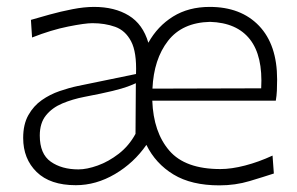

<svg xmlns="http://www.w3.org/2000/svg" viewBox="-20 -540 882 570"><path d="M631.3 10.3Q548.3 10.3 495.1 -22Q441.9 -54.2 414.6 -109.9Q377.4 -56.2 321.3 -23.2Q265.1 9.8 205.1 9.8Q128.9 9.8 88.9 -29.3Q48.8 -68.4 48.8 -130.4Q48.8 -170.9 64.2 -198.2Q79.6 -225.6 104 -242.7Q128.4 -259.8 156.7 -269.5Q185.1 -279.3 210.9 -284.7L383.8 -320.3Q386.2 -385.3 369.1 -417.5Q352.1 -449.7 321.8 -460.4Q291.5 -471.2 254.4 -471.2Q232.4 -471.2 182.4 -461.2Q132.3 -451.2 75.2 -428.7L71.8 -481Q94.7 -487.8 127.4 -496.8Q160.2 -505.9 195.1 -512.7Q230 -519.5 259.3 -519.5Q320.3 -519.5 362.3 -493.9Q404.3 -468.3 420.4 -413.1Q447.8 -462.4 493.9 -491Q540 -519.5 602.5 -519.5Q695.3 -519.5 749 -463.4Q802.7 -407.2 802.7 -304.2Q802.7 -286.1 802 -271Q801.3 -255.9 798.8 -241.2H432.1Q435.5 -147.5 482.7 -92.8Q529.8 -38.1 634.3 -38.1Q667 -38.1 707.5 -48.6Q748 -59.1 789.1 -78.1L793 -24.9Q763.2 -15.1 720.9 -2.4Q678.7 10.3 631.3 10.3ZM755.4 -277.8Q760.7 -374 721.9 -423.3Q683.1 -472.7 603.5 -475.1Q521 -473.1 478.8 -418.7Q436.5 -364.3 432.6 -276.9ZM212.9 -37.1Q237.8 -37.1 270 -48.6Q302.2 -60.1 332.5 -83.5Q362.8 -106.9 382.3 -142.6L383.3 -293Q374 -288.6 358.9 -283Q343.8 -277.3 314 -270Q284.2 -262.7 230.5 -252.4Q195.3 -245.6 165 -232.9Q134.8 -220.2 116.5 -197.5Q98.1 -174.8 98.1 -137.7Q98.1 -83 130.6 -60.1Q163.1 -37.1 212.9 -37.1Z"/></svg>

Font: Pinar DS1 Light
Style: Regular
Weight: 300
Designer: Amin Abedi
Version: Version 3.000